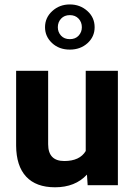

<svg xmlns="http://www.w3.org/2000/svg" viewBox="-20 -813 590 843"><path d="M364.7 -2.9 361.8 -46.4Q310.1 9.3 221.7 9.3Q138.2 9.3 94.7 -37.6Q51.3 -84.5 50.8 -173.8V-498.5V-502H53.7H188H191.4V-498.5V-179.7Q191.4 -106 262.2 -106Q330.1 -106 356.4 -149.9V-498.5V-502H359.4H494.1H497.6V-498.5V-3.4V0H494.1H368.2H364.7ZM233.9 -693.4Q233.9 -671.9 248 -656.5Q262.2 -641.1 286.6 -641.1Q311 -641.1 325.2 -656.5Q339.4 -671.9 339.4 -693.4Q339.4 -715.8 325 -731.2Q310.5 -746.6 286.6 -746.6Q262.7 -746.6 248.3 -731.2Q233.9 -715.8 233.9 -693.4ZM177.7 -693.4Q177.7 -735.4 209.5 -764.4Q241.2 -793.5 286.6 -793.5Q331.5 -793.5 363.5 -764.9Q395.5 -736.3 395.5 -693.4Q395.5 -651.9 364.3 -623.5Q333 -595.2 286.6 -595.2Q239.3 -595.2 208.5 -624Q177.7 -652.8 177.7 -693.4Z"/></svg>

Font: MAUL Bold
Style: Bold
Weight: 700
Designer: MAUL
Version: Version 1.0; 2020; ttfautohint (v1.8.3)